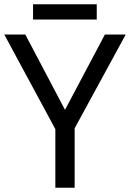

<svg xmlns="http://www.w3.org/2000/svg" viewBox="-20 -875 606 895"><path d="M283 -363 469 -714H566L328 -277V0H238V-273L0 -714H98ZM431 -855V-784H134V-855Z"/></svg>

Font: Go Noto Kurrent-Regular
Style: Regular
Weight: 400
Designer: Monotype Design Team
Foundry: Monotype Imaging Inc.
Version: Version 2.012; ttfautohint (v1.8.4.7-5d5b)